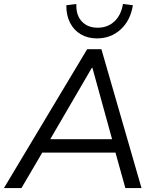

<svg xmlns="http://www.w3.org/2000/svg" viewBox="-42 -955 797 975"><path d="M-22 0 400.5 -705H473L676.6 0H594.6L538.5 -201.2L572.3 -180H141.9L185 -201.2L66.9 0ZM424.3 -610.5 202.8 -230.3 181.8 -248.1H553.3L532.1 -230.3L427.3 -610.5ZM450 -760Q403.8 -760 368.5 -780.7Q333.1 -801.4 313.7 -839.4Q294.3 -877.3 294.8 -928.4L345.7 -934.8Q343.6 -877.8 373.5 -846.1Q403.3 -814.3 454 -814.3Q504.6 -814.3 538.8 -846.1Q572.9 -877.8 582.4 -934.8L632.8 -928.4Q620.3 -850.4 570.4 -805.2Q520.6 -760 450 -760Z"/></svg>

Font: Mulish ExtraLight
Style: Italic
Weight: 200
Italic angle: -9°
Designer: Vernon Adams
Foundry: Vernon Adams
Version: Version 3.603